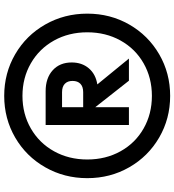

<svg xmlns="http://www.w3.org/2000/svg" viewBox="23 -850 849 936"><g transform="rotate(-90 448.0 -382.5)"><path d="M306 -585H471Q535 -585 573 -550.5Q611 -516 611 -458Q611 -408 582.5 -374.5Q554 -341 504 -333L630 -179H522L393 -343V-179H306ZM448 -787Q559 -787 651 -733.5Q743 -680 796 -587Q849 -494 849 -382Q849 -270 796 -177.5Q743 -85 651 -31.5Q559 22 448 22Q337 22 245 -31.5Q153 -85 100 -177.5Q47 -270 47 -382Q47 -494 100 -587Q153 -680 245 -733.5Q337 -787 448 -787ZM448 -67Q536 -67 607 -107.5Q678 -148 718 -220Q758 -292 758 -382Q758 -472 718 -544Q678 -616 607 -657Q536 -698 448 -698Q360 -698 289 -657Q218 -616 178 -544Q138 -472 138 -382Q138 -292 178 -220Q218 -148 289 -107.5Q360 -67 448 -67ZM466 -402Q493 -402 507 -415.5Q521 -429 521 -454Q521 -478 507 -491.5Q493 -505 466 -505H393V-402Z"/></g></svg>

Font: Application Semibold
Style: Regular
Weight: 600
Designer: Wei Huang
Foundry: Wei Huang
Version: Version 0.012